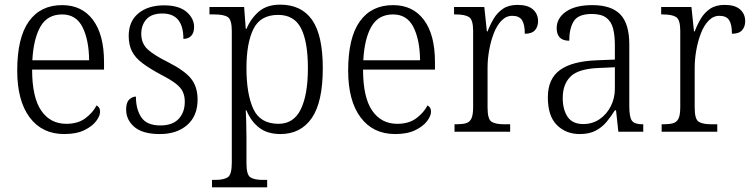

<svg xmlns="http://www.w3.org/2000/svg" viewBox="-20 -566 3236 825"><path d="M256 10Q161 10 107.5 -61.5Q54 -133 54 -263Q54 -404 104 -474Q154 -544 247 -544Q332 -544 379.5 -480.5Q427 -417 427 -299V-267H118Q118 -148 157 -91Q196 -34 265 -34Q315 -34 347 -58Q379 -82 395 -113Q401 -110 405.5 -103.5Q410 -97 410 -86Q410 -68 393 -45.5Q376 -23 342 -6.5Q308 10 256 10ZM363 -307Q362 -395 334.5 -449.5Q307 -504 247 -504Q184 -504 154 -452Q124 -400 119 -307Z M667 10Q593 10 557.5 -20.5Q522 -51 522 -95Q522 -126 535.5 -138.5Q549 -151 564 -151Q564 -96 587.5 -61.5Q611 -27 669 -27Q721 -27 747.5 -55Q774 -83 774 -129Q774 -153 765.5 -171.5Q757 -190 735 -207Q713 -224 672 -245Q622 -272 591.5 -295Q561 -318 547 -345.5Q533 -373 533 -412Q533 -474 574.5 -508.5Q616 -543 685 -543Q749 -543 781.5 -515Q814 -487 814 -450Q814 -426 802 -412.5Q790 -399 768 -399Q768 -508 678 -508Q631 -508 609 -483Q587 -458 587 -421Q587 -379 615 -353.5Q643 -328 702 -299Q773 -263 801 -228Q829 -193 829 -138Q829 -68 784.5 -29Q740 10 667 10Z M891 239V207H905Q942 207 959 195.5Q976 184 976 133V-433Q976 -481 959 -492.5Q942 -504 901 -504H880V-536H1029L1036 -442H1039Q1058 -487 1092.5 -516.5Q1127 -546 1184 -546Q1275 -546 1321 -480.5Q1367 -415 1367 -273Q1367 -127 1319.5 -58.5Q1272 10 1185 10Q1129 10 1093.5 -17.5Q1058 -45 1039 -92H1036Q1037 -71 1038 -40.5Q1039 -10 1039 25V136Q1039 185 1056 196Q1073 207 1109 207H1128V239ZM1177 -34Q1242 -34 1272.5 -96.5Q1303 -159 1303 -273Q1303 -387 1273.5 -444.5Q1244 -502 1175 -502Q1099 -502 1069 -441.5Q1039 -381 1039 -274Q1039 -162 1068.5 -98Q1098 -34 1177 -34Z M1678 10Q1583 10 1529.5 -61.5Q1476 -133 1476 -263Q1476 -404 1526 -474Q1576 -544 1669 -544Q1754 -544 1801.5 -480.5Q1849 -417 1849 -299V-267H1540Q1540 -148 1579 -91Q1618 -34 1687 -34Q1737 -34 1769 -58Q1801 -82 1817 -113Q1823 -110 1827.5 -103.5Q1832 -97 1832 -86Q1832 -68 1815 -45.5Q1798 -23 1764 -6.5Q1730 10 1678 10ZM1785 -307Q1784 -395 1756.5 -449.5Q1729 -504 1669 -504Q1606 -504 1576 -452Q1546 -400 1541 -307Z M1933 0V-32H1941Q1966 -32 1982 -36.5Q1998 -41 2005.5 -56.5Q2013 -72 2013 -106V-433Q2013 -481 1995.5 -492.5Q1978 -504 1938 -504H1931V-536H2061L2072 -431H2075Q2086 -460 2101.5 -486Q2117 -512 2141.5 -528.5Q2166 -545 2204 -545Q2248 -545 2270 -525.5Q2292 -506 2292 -475Q2292 -451 2278.5 -436Q2265 -421 2235 -421Q2235 -461 2223 -479.5Q2211 -498 2181 -498Q2155 -498 2135 -477.5Q2115 -457 2102 -423.5Q2089 -390 2082 -351Q2075 -312 2075 -275V-103Q2075 -54 2092 -43Q2109 -32 2147 -32H2172V0Z M2471 10Q2412 10 2373 -28.5Q2334 -67 2334 -148Q2334 -227 2386 -265Q2438 -303 2545 -307L2622 -310V-372Q2622 -413 2614.5 -443Q2607 -473 2585.5 -489.5Q2564 -506 2523 -506Q2465 -506 2445.5 -475Q2426 -444 2426 -391Q2372 -391 2372 -445Q2372 -488 2412 -516Q2452 -544 2525 -544Q2607 -544 2645.5 -504Q2684 -464 2684 -375V-111Q2684 -62 2695.5 -47Q2707 -32 2740 -32H2744V0H2637L2627 -92H2622Q2606 -66 2586.5 -42.5Q2567 -19 2539.5 -4.5Q2512 10 2471 10ZM2486 -33Q2526 -33 2556.5 -54Q2587 -75 2604.5 -109.5Q2622 -144 2622 -185V-277L2555 -274Q2467 -271 2432.5 -238Q2398 -205 2398 -145Q2398 -95 2419 -64Q2440 -33 2486 -33Z M2823 0V-32H2831Q2856 -32 2872 -36.5Q2888 -41 2895.5 -56.5Q2903 -72 2903 -106V-433Q2903 -481 2885.5 -492.5Q2868 -504 2828 -504H2821V-536H2951L2962 -431H2965Q2976 -460 2991.5 -486Q3007 -512 3031.5 -528.5Q3056 -545 3094 -545Q3138 -545 3160 -525.5Q3182 -506 3182 -475Q3182 -451 3168.5 -436Q3155 -421 3125 -421Q3125 -461 3113 -479.5Q3101 -498 3071 -498Q3045 -498 3025 -477.5Q3005 -457 2992 -423.5Q2979 -390 2972 -351Q2965 -312 2965 -275V-103Q2965 -54 2982 -43Q2999 -32 3037 -32H3062V0Z"/></svg>

Font: Noto Serif Hebrew SemiCondensed Light
Style: Regular
Weight: 300
Width: 4
Designer: Monotype Design Team
Foundry: Monotype Imaging Inc.
Version: Version 2.004; ttfautohint (v1.8.4.7-5d5b)